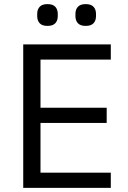

<svg xmlns="http://www.w3.org/2000/svg" viewBox="-20 -914 623 934"><path d="M93 0V-698H519V-624H177V-390H499V-316H177V-74H519V0ZM211 -788Q185 -788 173 -801Q161 -814 161 -835V-847Q161 -868 173 -881Q185 -894 211 -894Q237 -894 249 -881Q261 -868 261 -847V-835Q261 -814 249 -801Q237 -788 211 -788ZM397 -788Q371 -788 359 -801Q347 -814 347 -835V-847Q347 -868 359 -881Q371 -894 397 -894Q423 -894 435 -881Q447 -868 447 -847V-835Q447 -814 435 -801Q423 -788 397 -788Z"/></svg>

Font: IBM Plex Sans Arabic
Style: Regular
Weight: 400
Designer: Mike Abbink, Paul van der Laan, Pieter van Rosmalen, Wael Morcos, Khajak Apelian
Foundry: Bold Monday
Version: Version 1.005